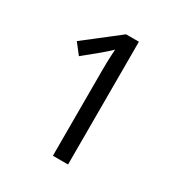

<svg xmlns="http://www.w3.org/2000/svg" viewBox="-163 -914 899 944"><g transform="rotate(30 286.0 -441.5)"><path d="M355 -93H269V-575Q269 -604 269.5 -624.5Q270 -645 271 -662Q272 -679 273 -698Q257 -682 244 -671Q231 -660 211 -643L135 -581L89 -640L282 -790H355Z"/></g></svg>

Font: Noto Sans Kannada UI
Style: Regular
Weight: 400
Designer: Jelle Bosma - Monotype Design Team
Foundry: Monotype Imaging Inc.
Version: Version 2.006